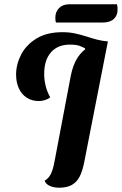

<svg xmlns="http://www.w3.org/2000/svg" viewBox="-20 -853 568 895"><path d="M256 22Q231 22 212 13.5Q193 5 188 -11Q201 -18 210 -30.5Q219 -43 225 -62Q231 -81 236 -110L310 -500Q320 -551 342 -585Q364 -619 399 -637Q434 -655 483 -660L372 -94Q364 -54 350.5 -28.5Q337 -3 314 9.5Q291 22 256 22ZM161 -382Q128 -382 104 -398Q80 -414 67.5 -442Q55 -470 55 -505Q55 -553 78.5 -598.5Q102 -644 150 -673.5Q198 -703 271 -703Q303 -703 330.5 -697Q358 -691 382.5 -683Q407 -675 431.5 -668.5Q456 -662 482 -660L377 -623L376 -628Q367 -633 351.5 -639Q336 -645 306 -645Q249 -645 217.5 -609Q186 -573 186 -509Q186 -481 192.5 -454Q199 -427 214 -399Q202 -390 188 -386Q174 -382 161 -382ZM241 -748Q239 -753 238.5 -759.5Q238 -766 238 -771Q238 -798 255.5 -815.5Q273 -833 302 -833H525Q527 -827 527.5 -820.5Q528 -814 528 -808Q528 -780 510 -764Q492 -748 458 -748Z"/></svg>

Font: Sansita Swashed Light Medium
Style: Regular
Weight: 500
Version: Version 1.003